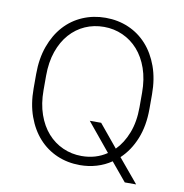

<svg xmlns="http://www.w3.org/2000/svg" viewBox="-83 -785 877 914"><g transform="rotate(10 355.0 -328.0)"><path d="M355 6Q295 6 244 -16Q193 -38 155.5 -79.5Q118 -121 96.5 -180.5Q75 -240 75 -315V-385Q75 -460 96.5 -519.5Q118 -579 155.5 -620.5Q193 -662 244.5 -684Q296 -706 355 -706Q415 -706 466 -684Q517 -662 554.5 -620.5Q592 -579 613.5 -519.5Q635 -460 635 -385V-315Q635 -233 609.5 -170Q584 -107 539 -65L635 50H580L506 -39Q474 -17 435.5 -5.5Q397 6 355 6ZM355 -38Q424 -38 477 -74L365 -210H420L510 -101Q545 -136 566 -190Q587 -244 587 -315V-385Q587 -450 569 -501.5Q551 -553 519.5 -588.5Q488 -624 445.5 -643Q403 -662 355 -662Q306 -662 264 -643.5Q222 -625 190.5 -589.5Q159 -554 141 -502.5Q123 -451 123 -385V-315Q123 -250 141 -198.5Q159 -147 190.5 -111.5Q222 -76 264.5 -57Q307 -38 355 -38Z"/></g></svg>

Font: PT Root UI Web Light
Style: Regular
Weight: 300
Designer: Vitaly Kuzmin
Foundry: ParaType Ltd.
Version: Version 1.000W